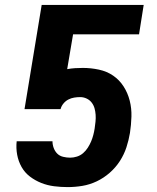

<svg xmlns="http://www.w3.org/2000/svg" viewBox="-20 -755 640 783"><path d="M256 8Q228 8 200.5 4.5Q173 1 148 -9Q123 -19 102 -35Q81 -51 68 -74Q55 -97 50 -124Q45 -151 48 -179H194Q194 -165 199 -151.5Q204 -138 213.5 -128.5Q223 -119 237.5 -115.5Q252 -112 266 -112Q280 -112 294 -116.5Q308 -121 319 -130.5Q330 -140 338 -152.5Q346 -165 351.5 -178Q357 -191 360.5 -204.5Q364 -218 366 -231Q368 -245 369.5 -259Q371 -273 370 -287Q369 -301 365.5 -313.5Q362 -326 354 -336.5Q346 -347 333.5 -353Q321 -359 307 -359Q295 -359 282.5 -357Q270 -355 258.5 -349Q247 -343 238.5 -332.5Q230 -322 227 -310H80L150 -735H566L547 -615H278L254 -473Q270 -476 286 -477Q302 -478 318 -478Q351 -478 383.5 -471Q416 -464 441.5 -446.5Q467 -429 484 -402.5Q501 -376 509 -344.5Q517 -313 516 -279.5Q515 -246 510 -213Q505 -183 495.5 -154Q486 -125 469 -98.5Q452 -72 427.5 -50.5Q403 -29 374.5 -15.5Q346 -2 316 3Q286 8 256 8Z"/></svg>

Font: Iosevka Aile Heavy Oblique
Style: Regular
Weight: 900
Italic angle: -9°
Designer: Belleve Invis
Foundry: Belleve Invis
Version: Version 31.1.0; ttfautohint (v1.8.4)